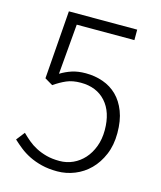

<svg xmlns="http://www.w3.org/2000/svg" viewBox="-111 -810 758 904"><g transform="rotate(15 267.5 -358.0)"><path d="M253 13Q211 13 177 4.5Q143 -4 116 -17.5Q89 -31 67.5 -48Q46 -65 28 -82L60 -123Q76 -107 94.5 -91.5Q113 -76 136 -64Q159 -52 187 -44.5Q215 -37 251 -37Q286 -37 316.5 -51Q347 -65 370 -90.5Q393 -116 406.5 -152Q420 -188 420 -232Q420 -320 375.5 -369.5Q331 -419 254 -419Q214 -419 185 -406.5Q156 -394 126 -373L87 -396L112 -729H445V-678H164L143 -433Q169 -449 198 -458.5Q227 -468 265 -468Q310 -468 349.5 -454Q389 -440 418 -411.5Q447 -383 464 -339Q481 -295 481 -234Q481 -175 461.5 -129Q442 -83 410.5 -51.5Q379 -20 338 -3.5Q297 13 253 13Z"/></g></svg>

Font: Kinto Sans Light
Style: Regular
Weight: 300
Designer: Authors: Ryoko NISHIZUKA  (kana & ideographs); Paul D. Hunt (Latin, Greek & Cyrillic); Wenlong ZHANG  (bopomofo); Sandol
Foundry: Adobe Systems Incorporated, ookami Inc.
Version: Version 0.001